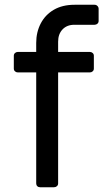

<svg xmlns="http://www.w3.org/2000/svg" viewBox="-20 -786 463 806"><path d="M148 0Q141 0 136.5 -4.5Q132 -9 132 -16V-482H55Q48 -482 43 -486.5Q38 -491 38 -498V-552Q38 -559 43 -563.5Q48 -568 55 -568H132V-606Q132 -651 151 -687.5Q170 -724 206 -745Q242 -766 293 -766H377Q384 -766 389 -761Q394 -756 394 -749V-698Q394 -691 389 -686.5Q384 -682 377 -682H292Q261 -682 242.5 -662.5Q224 -643 224 -611V-568H357Q364 -568 369 -563.5Q374 -559 374 -552V-498Q374 -491 369 -486.5Q364 -482 357 -482H224V-16Q224 -9 219 -4.5Q214 0 207 0Z"/></svg>

Font: Miriam Libre Medium
Style: Regular
Weight: 500
Version: Version 2.000